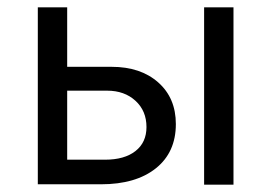

<svg xmlns="http://www.w3.org/2000/svg" viewBox="-20 -502 739 523"><path d="M83 0V-482H163V-320H284Q363 -320 411 -277.5Q459 -235 459 -164Q459 -87 404.5 -43.5Q350 0 255 0ZM536 1V-482H616V1ZM163 -67H266Q319 -67 349 -90.5Q379 -114 379 -156Q379 -200 349 -227.5Q319 -255 272 -255H163Z"/></svg>

Font: Cantarell
Style: Regular
Weight: 400
Designer: Dave Crossland, Nikolaus Waxweiler, Florian Fecher, Jacques Le Bailly, Eben Sorkin, Alexei Vanyashin, Alexios Zavras, Em
Version: Version 0.303